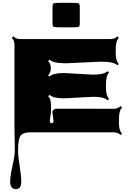

<svg xmlns="http://www.w3.org/2000/svg" viewBox="-20 -921 914 1335"><path d="M474.6 -731H404.8Q361.3 -731 353.3 -734.1Q345.2 -737.3 345.2 -758.8V-873Q345.2 -894.5 353.5 -897.9Q361.8 -901.4 404.8 -901.4H474.6Q517.6 -901.4 526.1 -897.9Q534.7 -894.5 534.7 -873V-758.8Q534.7 -737.3 526.4 -734.1Q518.1 -731 474.6 -731ZM352.1 -81.1 344.2 -141.6V-147Q354.5 -165 372.1 -165L770.5 -164.6Q800.3 -164.6 818.8 -183.6L828.6 -173.8Q807.1 -152.3 807.1 -91.8Q807.1 -91.8 807.1 -63.5Q807.1 -14.2 828.6 8.3L818.8 18.1Q799.8 -1 770.5 -1H192.9Q149.4 -1 128.9 15.6Q105.5 35.2 105.5 126Q105.5 162.6 116.7 234.1Q127.9 305.7 127.9 341.8Q127.9 394 90.8 394Q50.8 394 50.8 340.3Q50.8 303.7 66.9 231.9Q83 160.2 83 123L80.6 -40.5V-609.9Q80.6 -640.1 62 -658.2L71.8 -668.5Q91.8 -649.4 120.6 -649.4H747.6Q777.3 -649.4 796.4 -668.5L806.2 -658.2Q784.7 -636.7 784.7 -577.1V-549.8Q784.7 -497.6 806.2 -476.6L796.4 -467.3Q772 -492.2 681.6 -492.2L439 -481Q349.1 -481 324.7 -505.9L314.5 -496.1Q333.5 -477.5 333.5 -447Q333.5 -416.5 314.5 -397.9L324.7 -388.7Q348.1 -413.1 423.3 -413.1L627.9 -401.9Q703.6 -401.9 728 -426.3L738.3 -416.5Q716.8 -395 716.8 -334V-306.6Q716.8 -256.3 738.3 -233.9L728 -223.6Q704.6 -248 628.9 -248L424.3 -237.3Q349.1 -237.3 324.7 -261.7L314.9 -252Q329.6 -237.3 332 -217Q334.5 -196.8 335 -188.2Q335.4 -179.7 335 -161.9Q334.5 -144 334.5 -140.6L326.2 -82Q326.2 -64.5 339.1 -64.5Q352.1 -64.5 352.1 -81.1Z"/></svg>

Font: Nosifer
Style: Regular
Weight: 400
Version: Version 001.002